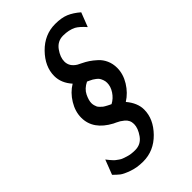

<svg xmlns="http://www.w3.org/2000/svg" viewBox="-260 -792 1056 1056"><g transform="rotate(-45 268.0 -264.0)"><path d="M23.9 105 57.1 19Q57.1 19 64 27.8Q69.8 35.6 72.5 38.3Q75.2 41 82.5 49.6Q89.8 58.1 95.5 62Q101.1 65.9 110.6 73Q120.1 80.1 130.1 83.5Q140.1 86.9 152.6 91.1Q165 95.2 179.4 97.2Q193.8 99.1 210 99.1Q254.9 99.1 281 62Q307.1 24.9 307.1 -6.8Q307.1 -22.9 301 -35.4Q294.9 -47.9 283.9 -56.9Q272.9 -65.9 263.9 -71.5Q254.9 -77.1 242.9 -82.5Q231 -87.9 229 -88.9Q126 -144 126 -236.8Q126 -284.7 154.1 -330.8Q182.1 -377 225.1 -402.8Q183.1 -449.7 183.1 -503.9Q183.1 -577.1 244.6 -640.1Q306.2 -703.1 389.2 -703.1Q438 -703.1 470.5 -689.5Q502.9 -675.8 536.1 -647L503.9 -564Q474.1 -598.1 451.2 -610.8Q418.9 -627 375 -627Q331.1 -627 304.9 -590.6Q278.8 -554.2 278.8 -521Q278.8 -481.9 317.9 -458Q318.8 -457 339.8 -447Q360.8 -437 377.9 -425.5Q395 -414.1 415.5 -395.5Q436 -377 448 -350.1Q460 -323.2 460 -291Q460 -243.2 431.9 -197.5Q403.8 -151.9 360.8 -125Q402.8 -75.2 402.8 -23.9Q402.8 49.3 341.3 112.1Q279.8 174.8 196.8 174.8Q148.9 174.8 110.4 160.9Q71.8 147 57.4 135.5Q43 124 23.9 105ZM222.2 -253.9Q222.2 -245.1 224.6 -236.1Q227.1 -227.1 230 -220.9Q232.9 -214.8 240 -208Q247.1 -201.2 251 -197.5Q254.9 -193.8 263.4 -189Q272 -184.1 274.9 -182.6Q277.8 -181.2 286.9 -176.5Q295.9 -171.9 296.9 -171.9Q325.7 -187 344.2 -215.1Q362.8 -243.2 362.8 -272Q362.8 -285.2 358.4 -296.6Q354 -308.1 349.6 -314.9Q345.2 -321.8 334.7 -329.8Q324.2 -337.9 319.6 -340.3Q314.9 -342.8 302.5 -348.9Q290 -355 289.1 -355Q252 -336.9 237.1 -306.4Q222.2 -275.9 222.2 -253.9Z"/></g></svg>

Font: CMU Bright
Style: SemiBoldOblique
Weight: 600
Italic angle: -12°
Version: Version 0.7.0